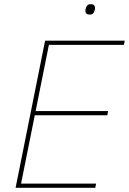

<svg xmlns="http://www.w3.org/2000/svg" viewBox="-20 -891 612 911"><path d="M432 0H54L194 -698H572L568 -678H212L149 -364H493L489 -344H145L80 -20H436ZM405 -822Q393 -822 389 -827.5Q385 -833 385 -839Q385 -843 386 -846.5Q387 -850 388 -854Q390 -861 394.5 -866Q399 -871 411 -871Q423 -871 427 -865.5Q431 -860 431 -854Q431 -850 430.5 -847Q430 -844 428 -839Q426 -832 421.5 -827Q417 -822 405 -822Z"/></svg>

Font: IBM Plex Sans Thin
Style: Italic
Weight: 250
Italic angle: -11.31°
Designer: Mike Abbink, Paul van der Laan, Pieter van Rosmalen
Foundry: Bold Monday
Version: Version 3.201